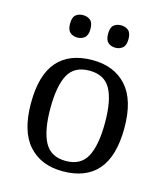

<svg xmlns="http://www.w3.org/2000/svg" viewBox="-112 -830 801 927"><g transform="rotate(15 288.5 -367.0)"><path d="M287 10Q179 10 117 -59Q55 -128 55 -269Q55 -409 114.5 -477.5Q174 -546 290 -546Q398 -546 460 -477.5Q522 -409 522 -269Q522 -128 462.5 -59Q403 10 287 10ZM289 -42Q364 -42 394.5 -99.5Q425 -157 425 -269Q425 -381 394 -437Q363 -493 288 -493Q213 -493 182.5 -437Q152 -381 152 -269Q152 -157 183 -99.5Q214 -42 289 -42ZM379 -632Q357 -632 342.5 -644.5Q328 -657 328 -688Q328 -720 342.5 -732Q357 -744 379 -744Q400 -744 415 -732Q430 -720 430 -688Q430 -657 415 -644.5Q400 -632 379 -632ZM189 -632Q167 -632 152.5 -644.5Q138 -657 138 -688Q138 -720 152.5 -732Q167 -744 189 -744Q210 -744 225 -732Q240 -720 240 -688Q240 -657 225 -644.5Q210 -632 189 -632Z"/></g></svg>

Font: Noto Serif Dives Akuru
Style: Regular
Weight: 400
Designer: Fernando Caro
Foundry: Fernando Caro
Version: Version 2.000; ttfautohint (v1.8.4.7-5d5b)